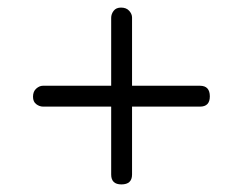

<svg xmlns="http://www.w3.org/2000/svg" viewBox="-20 -554 640 506"><path d="M300 -68Q273 -68 273 -94V-507Q273 -517 279.5 -525.5Q286 -534 299 -534Q313 -534 320.5 -525.5Q328 -517 328 -508V-94Q328 -68 300 -68ZM533 -300Q533 -273 507 -273H94Q84 -273 75.5 -279.5Q67 -286 67 -299Q67 -313 75.5 -320.5Q84 -328 93 -328H507Q533 -328 533 -300Z"/></svg>

Font: Agu Display Uzo
Style: Regular
Weight: 400
Version: Version 1.103